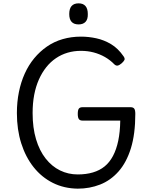

<svg xmlns="http://www.w3.org/2000/svg" viewBox="-20 -1109 915 1148"><path d="M445 19Q363 18 296 -15.5Q229 -49 181 -109.5Q133 -170 107 -252Q81 -334 81 -433Q81 -499 93 -558.5Q105 -618 128 -669Q151 -720 184.5 -760.5Q218 -801 260.5 -830.5Q303 -860 354.5 -875Q406 -890 464 -890Q510 -890 556 -880Q602 -870 644 -845Q686 -820 719 -772Q728 -759 724 -750.5Q720 -742 708 -731Q694 -719 684 -717Q674 -715 664 -724Q639 -750 607.5 -768Q576 -786 540 -795.5Q504 -805 464 -805Q422 -805 384.5 -794Q347 -783 314.5 -761Q282 -739 256.5 -707Q231 -675 212.5 -633.5Q194 -592 184.5 -542Q175 -492 175 -433Q175 -345 195.5 -276.5Q216 -208 253 -161Q290 -114 339 -90Q388 -66 445 -66Q495 -66 535.5 -78Q576 -90 605.5 -114Q635 -138 655.5 -176.5Q676 -215 687 -267.5Q698 -320 699 -388H473Q458 -388 451.5 -397Q445 -406 445 -428Q445 -451 451.5 -459.5Q458 -468 473 -468H761Q776 -468 782.5 -459.5Q789 -451 789 -428Q789 -307 762.5 -222Q736 -137 688.5 -83.5Q641 -30 578.5 -5.5Q516 19 445 19ZM450 -963Q422 -963 408 -978.5Q394 -994 394 -1025Q394 -1057 408 -1073Q422 -1089 450 -1089Q477 -1089 491 -1073Q505 -1057 505 -1025Q506 -994 491.5 -978.5Q477 -963 450 -963Z"/></svg>

Font: Playwrite GB J
Style: Regular
Weight: 400
Designer: Veronika Burian, José Scaglione
Foundry: TypeTogether
Version: Version 1.002